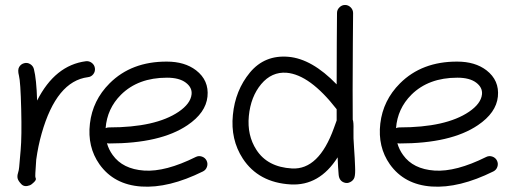

<svg xmlns="http://www.w3.org/2000/svg" viewBox="-20 -731 2035 758"><path d="M113.8 -458.5Q124 -418.9 126.5 -334Q197.3 -473.6 319.3 -489.3Q332 -490.7 342.5 -482.7Q353 -474.6 354.7 -461.7Q356.4 -448.7 348.4 -438.2Q340.3 -427.7 327.1 -426.3Q203.1 -410.6 144.5 -204.1Q130.4 -154.8 123 -100.6Q121.1 -63 119.6 -48.1Q118.2 -33.2 121.1 -27.3Q124 -21.5 114.5 -12Q105 -2.4 97.7 0.5Q76.2 8.8 64 -4.2Q51.8 -17.1 49.6 -26.6Q47.4 -36.1 51 -47.6Q54.7 -59.1 55.7 -71.5Q56.6 -84 61.5 -138.2Q66.4 -192.4 63.7 -300.5Q61 -408.7 54.9 -431.9Q48.8 -455.1 55.7 -466.6Q62.5 -478 75.2 -481.4Q87.9 -484.9 99.1 -478Q110.4 -471.2 113.8 -458.5Z M402.3 -165.5Q409.2 -140.6 424.8 -119.1Q464.4 -63.5 548.8 -57.6Q633.3 -51.8 752.9 -111.3Q764.6 -117.2 777.3 -112.8Q790 -108.4 795.7 -96.7Q801.3 -85 797.1 -72.5Q793 -60.1 781.2 -54.2Q646 12.7 537.8 5.4Q429.7 -2 372.6 -82.5Q324.2 -151.4 335 -243.2Q345.7 -335 412.6 -401.9Q499 -488.3 638.7 -487.8Q709 -487.8 753.9 -453.6Q805.7 -413.6 799.1 -349.6Q792.5 -285.6 720.2 -236.8Q613.8 -164.6 410.2 -164.6Q406.2 -164.6 402.3 -165.5ZM397 -225.1Q403.3 -228 410.2 -228Q594.2 -228 685.1 -289.6Q732.4 -321.8 736.3 -358.4Q739.3 -385.3 713.4 -404.8Q687.5 -424.3 639.2 -424.3Q525.4 -424.3 457.5 -356.9Q402.8 -302.2 397 -225.1Z M1372.6 -258.8Q1376.5 -248.5 1375.5 -218.3Q1374.5 -188 1377.9 -145.5Q1380.9 -103.5 1381.8 -73.7Q1383.3 -43.9 1379.4 -30.8Q1375.5 -18.6 1362.8 -12.2Q1351.1 -5.9 1338.9 -10.3Q1318.8 -17.1 1316.9 -42Q1314.5 -67.4 1313 -109.9Q1241.2 3.4 1127.4 -2.9Q1000.5 -10.3 938.5 -105Q889.6 -180.2 899.4 -277.3Q908.7 -374.5 966.8 -444.8Q1024.9 -514.6 1118.2 -506.8Q1211.4 -499 1309.1 -397.9Q1309.1 -458.5 1309.6 -560.5L1310.5 -679.7Q1310.5 -692.9 1320.3 -702.1Q1329.6 -711.4 1342.3 -711.4Q1355 -711.4 1364.7 -701.7Q1374 -692.4 1374 -679.2L1373 -559.6Q1371.6 -345.7 1372.6 -258.8ZM1309.1 -299.8Q1203.1 -436 1111.3 -443.8Q1052.7 -448.2 1011.2 -398.9Q969.7 -349.1 962.4 -272.9Q955.1 -196.8 992.2 -139.6Q1036.1 -71.3 1132.8 -65.9Q1238.8 -60.1 1298.3 -225.6Q1305.7 -246.1 1309.1 -255.4Q1309.1 -276.9 1309.1 -299.8Z M1548.8 -165.5Q1555.7 -140.6 1571.3 -119.1Q1610.8 -63.5 1695.3 -57.6Q1779.8 -51.8 1899.4 -111.3Q1911.1 -117.2 1923.8 -112.8Q1936.5 -108.4 1942.1 -96.7Q1947.8 -85 1943.6 -72.5Q1939.5 -60.1 1927.7 -54.2Q1792.5 12.7 1684.3 5.4Q1576.2 -2 1519 -82.5Q1470.7 -151.4 1481.4 -243.2Q1492.2 -335 1559.1 -401.9Q1645.5 -488.3 1785.2 -487.8Q1855.5 -487.8 1900.4 -453.6Q1952.1 -413.6 1945.6 -349.6Q1939 -285.6 1866.7 -236.8Q1760.3 -164.6 1556.6 -164.6Q1552.7 -164.6 1548.8 -165.5ZM1543.5 -225.1Q1549.8 -228 1556.6 -228Q1740.7 -228 1831.5 -289.6Q1878.9 -321.8 1882.8 -358.4Q1885.7 -385.3 1859.9 -404.8Q1834 -424.3 1785.6 -424.3Q1671.9 -424.3 1604 -356.9Q1549.3 -302.2 1543.5 -225.1Z"/></svg>

Font: Chilanka
Style: Regular
Weight: 400
Designer: Santhosh Thottingal <santhosh.thottingal@gmail.com>
Foundry: Swathanthra Malayalam Computing(SMC)
Version: Version 1.3; 20181103